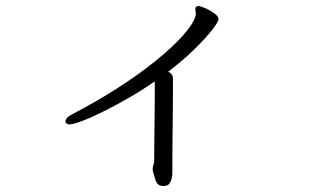

<svg xmlns="http://www.w3.org/2000/svg" viewBox="-20 -569 1040 645"><path d="M493 -1Q493 -9 495.5 -15.5Q498 -22 498 -26Q498 -62 498.5 -104.5Q499 -147 499.5 -186Q500 -225 500 -251.5Q500 -278 500 -282Q500 -286 500 -289.5Q500 -293 499 -295Q456 -265 410.5 -239Q365 -213 324.5 -193Q284 -173 254.5 -162Q225 -151 213 -151Q206 -151 201 -157Q200 -158 200 -161Q200 -174 224 -186Q303 -227 374 -272.5Q445 -318 501.5 -363.5Q558 -409 593.5 -448.5Q629 -488 637 -516Q637 -518 637.5 -519.5Q638 -521 638 -522Q638 -527 637 -531Q636 -535 636 -538Q636 -544 639 -546Q642 -549 645 -549Q652 -549 668.5 -542Q685 -535 699.5 -524.5Q714 -514 714 -505Q714 -496 693 -469Q672 -442 634.5 -405Q597 -368 545 -328Q553 -324 557 -319Q561 -314 561 -303Q561 -296 561 -264.5Q561 -233 560.5 -189.5Q560 -146 559.5 -102Q559 -58 559 -26.5Q559 5 559 12Q559 25 554 39Q549 53 537 55Q534 56 529 56Q509 56 503 37.5Q497 19 493 3Z"/></svg>

Font: Moon Stars Kai HW
Style: Regular
Weight: 400
Designer: GuiWonder
Version: Version 1.101